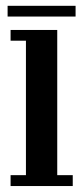

<svg xmlns="http://www.w3.org/2000/svg" viewBox="-20 -624 278 644"><path d="M15.5 0V-36.5H67V-487.5H15.5V-523.5H172V-36.5H224V0ZM5.5 -568.5V-604.5H233.5V-568.5Z"/></svg>

Font: Imbue 10pt SemiBold
Style: Regular
Weight: 600
Designer: Tyler Finck
Foundry: Etcetera Type Company
Version: Version 1.102; ttfautohint (v1.8.3)